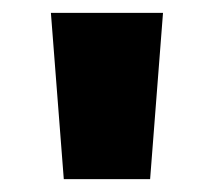

<svg xmlns="http://www.w3.org/2000/svg" viewBox="-20 -734 332 298"><path d="M233 -714 213 -456H79L59 -714Z"/></svg>

Font: Noto Sans Symbols Black
Style: Regular
Weight: 900
Version: Version 2.002